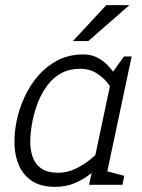

<svg xmlns="http://www.w3.org/2000/svg" viewBox="-20 -720 555 748"><path d="M420 -440 478 -430 387 0H327ZM420 -440 463 -500H493L478 -430ZM387 -150 417 -140Q417 -140 407.5 -125Q398 -110 379.5 -88Q361 -66 334 -44Q307 -22 272 -7Q237 8 195 8L207 -47Q242 -47 274 -62.5Q306 -78 331.5 -98.5Q357 -119 372 -134.5Q387 -150 387 -150ZM429 -350Q429 -350 420.5 -365.5Q412 -381 395.5 -401Q379 -421 353.5 -436.5Q328 -452 293 -452L305 -508Q338 -508 364 -493Q390 -478 408.5 -456Q427 -434 439 -412Q451 -390 457 -375Q463 -360 463 -360ZM293 -452Q251 -452 220 -435.5Q189 -419 166.5 -390Q144 -361 129.5 -325Q115 -289 107 -250Q99 -211 98 -174.5Q97 -138 107 -109Q117 -80 141 -63.5Q165 -47 207 -47L195 8Q140 8 106 -14Q72 -36 55 -73Q38 -110 36.5 -156Q35 -202 45 -250Q55 -298 76.5 -344Q98 -390 130.5 -427Q163 -464 206.5 -486Q250 -508 305 -508ZM377 0 389 -55 464 -35 457 0ZM484 -700 324 -560H264L394 -700Z"/></svg>

Font: Epunda Slab Light
Style: Italic
Weight: 300
Italic angle: -12°
Designer: Simon Atzbach
Foundry: typofactur
Version: Version 1.102